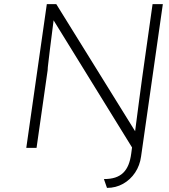

<svg xmlns="http://www.w3.org/2000/svg" viewBox="-20 -720 821 935"><path d="M501 195 486 152Q518 152 541 144.5Q564 137 580 121.5Q596 106 605.5 82.5Q615 59 619 28L623 -2L241 -621Q240 -617 240 -613Q237 -585 232 -549.5Q227 -514 223 -478.5Q219 -443 215.5 -415.5Q212 -388 212 -378L158 0H108L208 -700H254L638 -81Q641 -106 645 -135Q651 -182 658 -234.5Q665 -287 671.5 -335Q678 -383 683 -417L723 -700H773L667 42Q661 86 638 120.5Q615 155 579.5 175Q544 195 501 195Z"/></svg>

Font: Lexend ExtLt
Style: Italic
Weight: 250
Italic angle: -8.13011°
Designer: Bonnie Shaver-Troup, Thomas Jockin
Foundry: Lexend
Version: Version 1.007